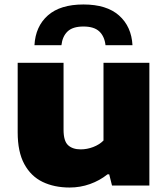

<svg xmlns="http://www.w3.org/2000/svg" viewBox="-20 -829 751 858"><path d="M291 9Q222.5 9 170.2 -16.2Q118 -41.5 88.5 -96Q59 -150.5 59 -237.5V-548.5H264V-249Q264 -199 284.2 -180.2Q304.5 -161.5 340.5 -161.5Q369 -161.5 396.5 -172Q424 -182.5 442.5 -201V-548.5H647.5V0H480.5L468 -50H460.5Q425.5 -22 382 -6.5Q338.5 9 291 9ZM134 -627Q138.5 -711 193.8 -760Q249 -809 353 -809Q456.5 -809 512 -759.8Q567.5 -710.5 572 -627H451.5Q447 -666.5 423.8 -688.5Q400.5 -710.5 353 -710.5Q305 -710.5 282 -688.5Q259 -666.5 254.5 -627Z"/></svg>

Font: Encode Sans Exp XBd
Style: Regular
Weight: 800
Width: 7
Designer: Multiple Designers
Foundry: Impallari Type
Version: Version 3.002; ttfautohint (v1.8.3) -l 8 -r 50 -G 200 -x 14 